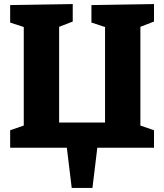

<svg xmlns="http://www.w3.org/2000/svg" viewBox="-20 -727 808 945"><path d="M738 -707V-621L671 -595V-109L738 -86V0H459L435 198H333L309 0H30V-86L97 -109V-594L30 -616V-702L338 -707V-621L271 -595V-124H497V-594L430 -616V-702Z"/></svg>

Font: Bitter Pro ExtraBold
Style: Regular
Weight: 800
Designer: Sol Matas, and Bitter project Authors
Foundry: Sol Matas
Version: Version 1.010